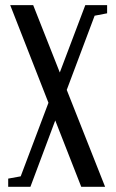

<svg xmlns="http://www.w3.org/2000/svg" viewBox="-20 -448 448 743"><path d="M11.7 274.9V243.2L60.1 234.4L167.5 -50.3L19.5 -428.2H108.4L211.4 -167.5L310.1 -428.2H394.5V-396.5L346.2 -387.2L238.3 -100.1L386.7 274.9H294.4L193.8 18.1L97.7 274.9Z"/></svg>

Font: Elstob 14pt Medium
Style: Regular
Weight: 500
Designer: Peter S. Baker
Version: Version 1.015